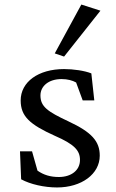

<svg xmlns="http://www.w3.org/2000/svg" viewBox="-20 -816 510 845"><path d="M231 9C339 9 419 -50 419 -131C419 -194 384 -234 281 -282C189 -325 158 -347 158 -396C158 -437 194 -468 251 -468C277 -468 299 -462 315 -453L344 -374H395L382 -493C352 -505 303 -512 262 -512C148 -512 71 -455 71 -374C71 -304 111 -268 222 -218C307 -181 332 -154 332 -112C332 -66 293 -37 239 -37C202 -37 172 -46 145 -65L121 -150H68L73 -27C113 -5 175 9 231 9ZM221 -581 262 -567 422 -769 338 -796Z"/></svg>

Font: TPK Tissa Web Quiz
Style: Regular
Weight: 400
Designer: Jacques Le Bailly, Suppakit Chalermlarp | Katatrad Co.,Ltd.
Foundry: Jacques Le Bailly, Cadson Demak Co.,Ltd.
Version: Version 5.000;Glyphs 3.1.2 (3151)